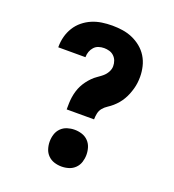

<svg xmlns="http://www.w3.org/2000/svg" viewBox="-136 -849 872 962"><g transform="rotate(20 300.0 -367.5)"><path d="M227 -270Q227 -287 227.5 -303.5Q228 -320 230.5 -336.5Q233 -353 238 -369.5Q243 -386 250.5 -400.5Q258 -415 268 -428.5Q278 -442 290 -454Q302 -466 316 -475.5Q330 -485 342.5 -495.5Q355 -506 363.5 -521.5Q372 -537 372 -553Q372 -568 367 -581.5Q362 -595 351.5 -605Q341 -615 327 -619Q313 -623 299 -623Q284 -623 270 -618.5Q256 -614 246 -603Q236 -592 231 -578Q226 -564 226 -549Q226 -549 226 -548.5Q226 -548 226 -548H81Q81 -549 81 -550Q81 -551 81 -552Q81 -579 88 -605.5Q95 -632 109.5 -655.5Q124 -679 145.5 -696.5Q167 -714 192 -724.5Q217 -735 244 -739Q271 -743 299 -743Q326 -743 353.5 -739Q381 -735 406.5 -724Q432 -713 453.5 -695.5Q475 -678 489.5 -654.5Q504 -631 510.5 -603.5Q517 -576 517 -549Q517 -532 515 -516Q513 -500 508.5 -484Q504 -468 498 -453Q492 -438 483.5 -423.5Q475 -409 464.5 -396.5Q454 -384 441.5 -373Q429 -362 415 -353Q401 -344 390.5 -331.5Q380 -319 376.5 -302.5Q373 -286 373 -270ZM300 8Q280 8 261 2Q242 -4 228 -18Q214 -32 208 -51Q202 -70 202 -90Q202 -110 208 -129Q214 -148 228 -162Q242 -176 261 -182Q280 -188 300 -188Q320 -188 339 -182Q358 -176 372 -162Q386 -148 392 -129Q398 -110 398 -90Q398 -70 392 -51Q386 -32 372 -18Q358 -4 339 2Q320 8 300 8Z"/></g></svg>

Font: Iosevka Slab Heavy Extended
Style: Regular
Weight: 900
Width: 7
Monospace: yes
Designer: Belleve Invis
Foundry: Belleve Invis
Version: Version 11.1.0; ttfautohint (v1.8.3)